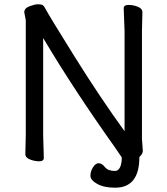

<svg xmlns="http://www.w3.org/2000/svg" viewBox="-20 -734 778 894"><path d="M547 -1Q538 -15 515 -48Q323 -318 181 -557V-105L184 1Q184 17 162.5 17Q141 17 119.5 8.5Q98 0 98 -17L100 -106V-640L93 -677Q93 -696 118 -705Q143 -714 154 -714Q165 -714 173 -712.5Q181 -711 187 -701Q212 -655 329.5 -467Q447 -279 560 -123V-589L556 -695Q556 -711 578.5 -711Q601 -711 622 -702.5Q643 -694 643 -677L641 -588V-87L645 -32Q645 -20 634 -8L629 -3Q629 140 516 140Q465 140 433 122.5Q401 105 401 84.5Q401 64 413 45Q425 26 439.5 26Q454 26 468.5 44Q483 62 516 62Q530 62 539 45Q547 28 547 -1Z"/></svg>

Font: ToneOZ-Pinyin-WenKai-Medium
Style: Medium
Weight: 700
Designer: Fontworks Inc.
Foundry: ToneOZ
Version: Version 0.240331